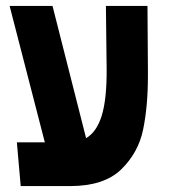

<svg xmlns="http://www.w3.org/2000/svg" viewBox="-20 -629 640 649"><path d="M37 -148H131.5L12.5 -609H157.5L271 -162Q307 -183 324 -238.5Q341 -294 340.5 -394L338 -609H478.5L480 -393V-372Q480 -270 463.8 -191.2Q447.5 -112.5 389.5 -56.2Q331.5 0 217 0H50Z"/></svg>

Font: JuliaMono Black
Style: Italic
Weight: 900
Italic angle: -9°
Monospace: yes
Designer: cormullion
Foundry: corm
Version: Version 0.057; ttfautohint (v1.8.4)